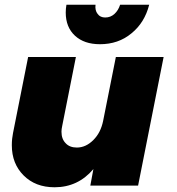

<svg xmlns="http://www.w3.org/2000/svg" viewBox="-20 -785 748 812"><path d="M80 -43C113 -10 156 7 211 7C277 7 332 -19 375 -70L362 0H564L672 -544H470L416 -273C409 -240 396 -214 375 -193C354 -172 331 -161 305 -161C285 -161 269 -167 258 -179C246 -191 240 -207 240 -228C240 -235 241 -243 243 -252L301 -544H99L35 -222C32 -207 30 -190 30 -171C30 -118 47 -76 80 -43ZM393 -726C385 -736 382 -749 384 -765H261C259 -754 258 -743 258 -732C258 -691 271 -658 297 -634C323 -610 358 -598 403 -598C454 -598 499 -613 536 -644C573 -674 598 -714 611 -765H488C483 -749 475 -736 464 -726C453 -716 440 -711 425 -711C411 -711 400 -716 393 -726Z"/></svg>

Font: Argentum Sans ExtraBold
Style: Italic
Weight: 800
Italic angle: -11.3°
Designer: Julieta Ulanovsky
Foundry: Julieta Ulanovsky
Version: Version 5.001;February 15, 2019;FontCreator 11.5.0.2425 64-b